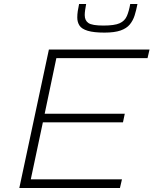

<svg xmlns="http://www.w3.org/2000/svg" viewBox="-20 -934 763 954"><path d="M76 0 223 -688H723L713 -645H260L202 -369H600L591 -326H193L133 -43H586L576 0ZM499 -772Q446 -772 416 -781Q386 -790 375 -807Q364 -824 364 -847Q364 -863 366.5 -879.5Q369 -896 373 -914H408Q405 -898 403 -884Q401 -870 401 -859Q401 -832 419.5 -819.5Q438 -807 494 -807Q549 -807 574.5 -818.5Q600 -830 610.5 -854.5Q621 -879 627 -914H663Q657 -883 649 -857.5Q641 -832 625 -812.5Q609 -793 579 -782.5Q549 -772 499 -772Z"/></svg>

Font: Saira Expanded ExtraLight
Style: Italic
Weight: 250
Width: 7
Italic angle: -12°
Designer: Hector Gatti with collaboration of the Omnibus-Type team
Foundry: Omnibus-Type
Version: Version 1.101